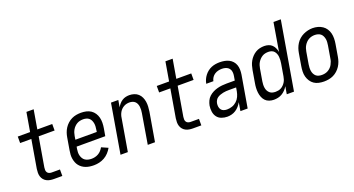

<svg xmlns="http://www.w3.org/2000/svg" viewBox="-47 -1337 3594 1947"><g transform="rotate(-20 1750.0 -363.5)"><path d="M288 0Q267 0 247 -3.5Q227 -7 210 -16Q193 -25 180.5 -40Q168 -55 162 -74Q156 -93 156 -113.5Q156 -134 159 -155L211 -460H90V-530H223L258 -735H336L301 -530H462V-460H290L236 -143Q234 -129 234.5 -115.5Q235 -102 242 -91Q249 -80 261.5 -75Q274 -70 288 -70H378V0Z M718 8Q695 8 673 5Q651 2 631 -5.5Q611 -13 594 -25Q577 -37 564 -53.5Q551 -70 543.5 -89.5Q536 -109 532.5 -131Q529 -153 530.5 -175Q532 -197 536 -220L558 -350Q562 -375 570.5 -399.5Q579 -424 593.5 -446.5Q608 -469 628.5 -487.5Q649 -506 673 -517.5Q697 -529 722.5 -533.5Q748 -538 773 -538Q802 -538 829.5 -532Q857 -526 879.5 -511Q902 -496 917 -473Q932 -450 938.5 -423.5Q945 -397 944.5 -368Q944 -339 939 -310L925 -230H616L612 -208Q609 -190 608.5 -171.5Q608 -153 612.5 -136Q617 -119 626 -104Q635 -89 649.5 -79.5Q664 -70 681.5 -66Q699 -62 718 -62Q736 -62 755 -66.5Q774 -71 791.5 -81Q809 -91 822.5 -106Q836 -121 846 -139L916 -108Q901 -81 879.5 -58Q858 -35 831 -20Q804 -5 775 1.5Q746 8 718 8ZM628 -300H859L862 -322Q865 -339 866 -357Q867 -375 864 -391.5Q861 -408 854 -423Q847 -438 834.5 -448.5Q822 -459 805.5 -463.5Q789 -468 772 -468Q755 -468 738 -464.5Q721 -461 706 -452.5Q691 -444 678 -431Q665 -418 656 -402.5Q647 -387 642 -371Q637 -355 634 -338Z M1006 0 1096 -530H1175L1162 -455Q1172 -473 1186 -489.5Q1200 -506 1218 -517.5Q1236 -529 1256 -533.5Q1276 -538 1295 -538Q1322 -538 1347 -530Q1372 -522 1390.5 -505Q1409 -488 1419.5 -465Q1430 -442 1434 -416.5Q1438 -391 1436.5 -364Q1435 -337 1431 -310L1378 0H1300L1354 -322Q1357 -339 1358 -356Q1359 -373 1357 -389.5Q1355 -406 1349 -421Q1343 -436 1331.5 -447Q1320 -458 1304 -463Q1288 -468 1271 -468Q1256 -468 1240.5 -464.5Q1225 -461 1210.5 -453Q1196 -445 1184 -433Q1172 -421 1164 -407Q1156 -393 1151 -378Q1146 -363 1144 -347L1085 0Z M1788 0Q1767 0 1747 -3.5Q1727 -7 1710 -16Q1693 -25 1680.5 -40Q1668 -55 1662 -74Q1656 -93 1656 -113.5Q1656 -134 1659 -155L1711 -460H1590V-530H1723L1758 -735H1836L1801 -530H1962V-460H1790L1736 -143Q1734 -129 1734.5 -115.5Q1735 -102 1742 -91Q1749 -80 1761.5 -75Q1774 -70 1788 -70H1878V0Z M2157 8Q2125 8 2095 -3Q2065 -14 2047 -38.5Q2029 -63 2024.5 -95.5Q2020 -128 2025 -160Q2030 -185 2041 -209Q2052 -233 2071.5 -251Q2091 -269 2115 -281Q2139 -293 2164 -299.5Q2189 -306 2214 -308.5Q2239 -311 2264 -311H2352L2360 -357Q2364 -378 2361.5 -400Q2359 -422 2346 -438Q2333 -454 2312.5 -461Q2292 -468 2270 -468Q2250 -468 2230 -463.5Q2210 -459 2192 -447.5Q2174 -436 2162 -418Q2150 -400 2146 -379H2069Q2073 -402 2082.5 -423.5Q2092 -445 2106.5 -464Q2121 -483 2140 -498Q2159 -513 2181 -522Q2203 -531 2225.5 -534.5Q2248 -538 2270 -538Q2296 -538 2321.5 -533.5Q2347 -529 2369 -518Q2391 -507 2407.5 -488.5Q2424 -470 2432 -446.5Q2440 -423 2440.5 -397Q2441 -371 2437 -345L2378 0H2300L2315 -91Q2303 -69 2286.5 -50Q2270 -31 2249 -17.5Q2228 -4 2204.5 2Q2181 8 2158 8ZM2179 -62Q2206 -62 2233.5 -71Q2261 -80 2283 -100Q2305 -120 2317 -146.5Q2329 -173 2334 -200L2341 -241H2264Q2248 -241 2232 -240Q2216 -239 2200 -235.5Q2184 -232 2168 -226.5Q2152 -221 2138 -211.5Q2124 -202 2115.5 -187Q2107 -172 2104 -156Q2101 -138 2103.5 -120Q2106 -102 2116 -88Q2126 -74 2143 -68Q2160 -62 2179 -62Z M2660 8Q2660 8 2660 8Q2660 8 2660 8Q2660 8 2660 8Q2660 8 2660 8Q2634 8 2609.5 -0.5Q2585 -9 2568.5 -26.5Q2552 -44 2543 -67.5Q2534 -91 2531 -116Q2528 -141 2529.5 -167.5Q2531 -194 2536 -220L2558 -350Q2562 -373 2569 -396.5Q2576 -420 2588.5 -442Q2601 -464 2618.5 -482.5Q2636 -501 2657.5 -514Q2679 -527 2703 -532.5Q2727 -538 2751 -538Q2775 -538 2797 -531Q2819 -524 2834.5 -509Q2850 -494 2859.5 -473Q2869 -452 2873 -430L2924 -735H3003L2878 0H2800L2814 -82Q2802 -61 2785 -43.5Q2768 -26 2748 -14Q2728 -2 2705 3Q2682 8 2660 8ZM2703 -62Q2718 -62 2733.5 -65Q2749 -68 2763.5 -76Q2778 -84 2790 -96.5Q2802 -109 2810.5 -123Q2819 -137 2823.5 -152Q2828 -167 2831 -183L2853 -313Q2856 -331 2857 -348.5Q2858 -366 2856.5 -383Q2855 -400 2849 -416Q2843 -432 2832 -444.5Q2821 -457 2804.5 -462.5Q2788 -468 2771 -468Q2754 -468 2737 -464.5Q2720 -461 2705 -452Q2690 -443 2677.5 -430Q2665 -417 2656 -402Q2647 -387 2642 -371Q2637 -355 2634 -338L2612 -208Q2609 -191 2608.5 -173.5Q2608 -156 2610.5 -139Q2613 -122 2620.5 -107.5Q2628 -93 2640 -82Q2652 -71 2668.5 -66.5Q2685 -62 2702 -62Z M3201 8Q3173 8 3145 2Q3117 -4 3095 -19Q3073 -34 3058 -57Q3043 -80 3036 -106.5Q3029 -133 3030 -162Q3031 -191 3036 -220L3058 -350Q3062 -375 3070.5 -399.5Q3079 -424 3093.5 -447Q3108 -470 3128.5 -488Q3149 -506 3173 -517.5Q3197 -529 3222.5 -535Q3248 -541 3274 -541Q3303 -541 3330 -533.5Q3357 -526 3379.5 -511Q3402 -496 3417 -473Q3432 -450 3438.5 -423.5Q3445 -397 3444.5 -368Q3444 -339 3439 -310L3417 -180Q3413 -155 3404.5 -130.5Q3396 -106 3381.5 -83.5Q3367 -61 3346.5 -42.5Q3326 -24 3302 -12.5Q3278 -1 3252 3.5Q3226 8 3201 8ZM3203 -62Q3220 -62 3236.5 -65.5Q3253 -69 3268.5 -77.5Q3284 -86 3297 -99Q3310 -112 3318.5 -127.5Q3327 -143 3332.5 -159Q3338 -175 3340 -192L3362 -322Q3365 -340 3366 -357.5Q3367 -375 3364 -391.5Q3361 -408 3353.5 -423.5Q3346 -439 3333.5 -449Q3321 -459 3304 -463.5Q3287 -468 3270 -468Q3253 -468 3236.5 -464Q3220 -460 3205 -451.5Q3190 -443 3177.5 -430Q3165 -417 3156 -402Q3147 -387 3142 -371Q3137 -355 3134 -338L3112 -208Q3109 -191 3108.5 -173Q3108 -155 3110.5 -138.5Q3113 -122 3120.5 -107Q3128 -92 3140 -81.5Q3152 -71 3168.5 -66.5Q3185 -62 3203 -62Z"/></g></svg>

Font: iosevka_custom_sans_ss08
Style: Italic
Weight: 400
Italic angle: -10°
Designer: Belleve Invis
Foundry: Belleve Invis
Version: Version 10.3.0; ttfautohint (v1.8.3)